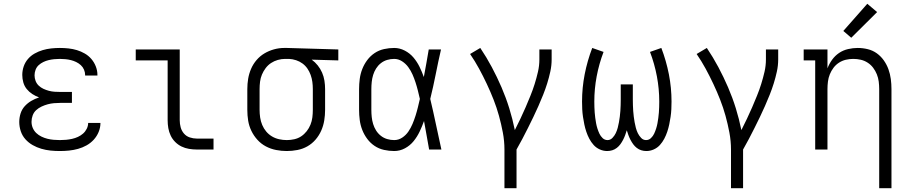

<svg xmlns="http://www.w3.org/2000/svg" viewBox="-20 -792 4840 1017"><path d="M297 8Q272 8 247.5 5.5Q223 3 199 -4Q175 -11 153 -23.5Q131 -36 114.5 -54.5Q98 -73 90 -97Q82 -121 82 -146Q82 -169 89 -191Q96 -213 111 -229.5Q126 -246 145.5 -257.5Q165 -269 187 -276Q168 -283 151 -294Q134 -305 121.5 -320.5Q109 -336 103.5 -355.5Q98 -375 98 -395Q98 -418 105.5 -440Q113 -462 128 -479.5Q143 -497 163.5 -508.5Q184 -520 206 -526.5Q228 -533 251 -535.5Q274 -538 297 -538Q320 -538 343 -535.5Q366 -533 387.5 -526.5Q409 -520 429 -508.5Q449 -497 464 -479.5Q479 -462 487.5 -440Q496 -418 496 -396Q496 -395 496 -394Q496 -393 496 -392H431Q431 -393 431 -393.5Q431 -394 431 -394Q431 -409 425 -423Q419 -437 408 -447Q397 -457 383.5 -463.5Q370 -470 356 -473.5Q342 -477 327 -478.5Q312 -480 297 -480Q282 -480 267 -478.5Q252 -477 237.5 -473.5Q223 -470 209.5 -463.5Q196 -457 185 -447Q174 -437 168.5 -422.5Q163 -408 163 -393Q163 -378 168.5 -363.5Q174 -349 185 -338.5Q196 -328 210 -321.5Q224 -315 239 -311Q254 -307 269.5 -306Q285 -305 300 -305H361V-247H300Q283 -247 266 -245.5Q249 -244 232.5 -239.5Q216 -235 200 -227.5Q184 -220 171.5 -208.5Q159 -197 153 -180.5Q147 -164 147 -147Q147 -130 153.5 -114.5Q160 -99 172 -87.5Q184 -76 199.5 -68.5Q215 -61 231 -57Q247 -53 264 -51.5Q281 -50 297 -50Q314 -50 330 -51.5Q346 -53 362 -56.5Q378 -60 393 -67Q408 -74 420 -84.5Q432 -95 439.5 -110Q447 -125 447 -141Q447 -141 447 -141Q447 -141 447 -141H512Q512 -141 512 -140.5Q512 -140 512 -140Q512 -116 502.5 -93Q493 -70 476.5 -52Q460 -34 438.5 -22Q417 -10 393.5 -3.5Q370 3 346 5.5Q322 8 297 8Z M1022 0Q1002 0 981 -3.5Q960 -7 941.5 -16Q923 -25 908 -40Q893 -55 884 -74Q875 -93 871.5 -113.5Q868 -134 868 -155V-472H699V-530H932V-155Q932 -136 937 -117.5Q942 -99 954.5 -84.5Q967 -70 985.5 -64Q1004 -58 1022 -58H1111V0Z M1499 8Q1471 8 1442.5 2.5Q1414 -3 1388.5 -16.5Q1363 -30 1343.5 -51.5Q1324 -73 1311.5 -99Q1299 -125 1294.5 -153Q1290 -181 1290 -210V-320Q1290 -348 1294.5 -375Q1299 -402 1310 -427.5Q1321 -453 1339 -474Q1357 -495 1380.5 -509Q1404 -523 1431 -530.5Q1458 -538 1485 -538Q1489 -538 1492.5 -538Q1496 -538 1500 -538L1772 -530V-472L1631 -476Q1649 -463 1663 -445.5Q1677 -428 1686 -407.5Q1695 -387 1698.5 -364.5Q1702 -342 1702 -320V-210Q1702 -182 1697.5 -154Q1693 -126 1681.5 -100Q1670 -74 1651.5 -52.5Q1633 -31 1608.5 -17Q1584 -3 1555.5 2.5Q1527 8 1499 8ZM1499 -50Q1519 -50 1539 -54.5Q1559 -59 1575.5 -70Q1592 -81 1604.5 -97Q1617 -113 1624.5 -131.5Q1632 -150 1634.5 -170Q1637 -190 1637 -210V-320Q1637 -339 1634.5 -358Q1632 -377 1625.5 -395Q1619 -413 1608.5 -428.5Q1598 -444 1582.5 -455.5Q1567 -467 1548.5 -473Q1530 -479 1511 -480H1500Q1498 -480 1495.5 -480Q1493 -480 1490 -480Q1471 -480 1451.5 -474.5Q1432 -469 1415.5 -458Q1399 -447 1387 -431Q1375 -415 1367.5 -397Q1360 -379 1357.5 -359.5Q1355 -340 1355 -320V-210Q1355 -190 1358 -169.5Q1361 -149 1369 -130Q1377 -111 1390 -95.5Q1403 -80 1420.5 -69.5Q1438 -59 1458.5 -54.5Q1479 -50 1499 -50Z M2068 8Q2041 8 2014 2Q1987 -4 1964.5 -19Q1942 -34 1925.5 -56Q1909 -78 1899 -103.5Q1889 -129 1885.5 -156Q1882 -183 1882 -210V-320Q1882 -347 1885.5 -374Q1889 -401 1899 -426.5Q1909 -452 1925.5 -474Q1942 -496 1964.5 -511Q1987 -526 2014 -532Q2041 -538 2068 -538Q2097 -538 2124 -524Q2151 -510 2170 -487.5Q2189 -465 2202 -438.5Q2215 -412 2225 -384Q2232 -421 2238.5 -457.5Q2245 -494 2251 -530H2316Q2301 -465 2288 -399Q2275 -333 2259 -268Q2275 -201 2289 -134Q2303 -67 2318 0H2253Q2246 -38 2239.5 -76Q2233 -114 2226 -151Q2216 -123 2203 -95.5Q2190 -68 2171 -44.5Q2152 -21 2125 -6.5Q2098 8 2068 8ZM2068 -50Q2091 -50 2110.5 -63Q2130 -76 2143 -95Q2156 -114 2165 -135.5Q2174 -157 2181 -179Q2188 -201 2193.5 -223.5Q2199 -246 2204 -268Q2199 -290 2193.5 -312Q2188 -334 2181 -355.5Q2174 -377 2165 -397.5Q2156 -418 2142.5 -436.5Q2129 -455 2109.5 -467.5Q2090 -480 2068 -480Q2049 -480 2030.5 -474.5Q2012 -469 1997 -457Q1982 -445 1972 -429Q1962 -413 1956.5 -395Q1951 -377 1949 -358Q1947 -339 1947 -320V-210Q1947 -191 1949 -172Q1951 -153 1956.5 -135Q1962 -117 1972 -101Q1982 -85 1997 -73Q2012 -61 2030.5 -55.5Q2049 -50 2068 -50Z M2652 205V0Q2652 -45 2643.5 -90Q2635 -135 2623 -178.5Q2611 -222 2594.5 -264Q2578 -306 2558.5 -347.5Q2539 -389 2517.5 -428.5Q2496 -468 2470 -506L2524 -538Q2557 -489 2585 -436.5Q2613 -384 2636.5 -329.5Q2660 -275 2677.5 -218.5Q2695 -162 2707 -103Q2722 -133 2736.5 -163Q2751 -193 2764 -223.5Q2777 -254 2789.5 -284.5Q2802 -315 2812 -347Q2822 -379 2829.5 -411.5Q2837 -444 2837 -477V-530H2902V-477Q2902 -445 2895 -413Q2888 -381 2878.5 -350.5Q2869 -320 2857 -290Q2845 -260 2832 -230.5Q2819 -201 2805 -172Q2791 -143 2776.5 -114Q2762 -85 2747 -56.5Q2732 -28 2716 0V205Z M3196 8Q3176 8 3157 -0.5Q3138 -9 3124.5 -24Q3111 -39 3101.5 -57Q3092 -75 3085.5 -94.5Q3079 -114 3075 -133.5Q3071 -153 3068 -173Q3065 -193 3064 -213.5Q3063 -234 3063 -254Q3063 -327 3077 -398.5Q3091 -470 3117 -538L3177 -517Q3153 -454 3140.5 -387.5Q3128 -321 3128 -254Q3128 -239 3128.5 -224.5Q3129 -210 3130 -196Q3131 -182 3133 -167.5Q3135 -153 3137.5 -139Q3140 -125 3144.5 -111Q3149 -97 3155 -84Q3161 -71 3172 -60.5Q3183 -50 3198 -50Q3213 -50 3224 -61.5Q3235 -73 3241.5 -86.5Q3248 -100 3252 -115Q3256 -130 3258.5 -144.5Q3261 -159 3263 -174Q3265 -189 3266 -204.5Q3267 -220 3267.5 -235Q3268 -250 3268 -265V-345H3332V-265Q3332 -250 3332.5 -235Q3333 -220 3334 -204.5Q3335 -189 3337 -174Q3339 -159 3341.5 -144.5Q3344 -130 3348 -115Q3352 -100 3358.5 -86.5Q3365 -73 3376 -61.5Q3387 -50 3402 -50Q3417 -50 3428 -60.5Q3439 -71 3445 -84Q3451 -97 3455.5 -111Q3460 -125 3462.5 -139Q3465 -153 3467 -167.5Q3469 -182 3470 -196Q3471 -210 3471.5 -224.5Q3472 -239 3472 -254Q3472 -321 3459.5 -387.5Q3447 -454 3423 -517L3483 -538Q3509 -470 3523 -398.5Q3537 -327 3537 -254Q3537 -234 3536 -213.5Q3535 -193 3532 -173Q3529 -153 3525 -133.5Q3521 -114 3514.5 -94.5Q3508 -75 3498.5 -57Q3489 -39 3475.5 -24Q3462 -9 3443 -0.5Q3424 8 3404 8Q3390 8 3377 4Q3364 0 3353 -8.5Q3342 -17 3334 -28Q3326 -39 3319.5 -51.5Q3313 -64 3308.5 -76.5Q3304 -89 3300 -102Q3296 -89 3291.5 -76.5Q3287 -64 3280.5 -51.5Q3274 -39 3266 -28Q3258 -17 3247 -8.5Q3236 0 3223 4Q3210 8 3196 8Z M3852 205V0Q3852 -45 3843.5 -90Q3835 -135 3823 -178.5Q3811 -222 3794.5 -264Q3778 -306 3758.5 -347.5Q3739 -389 3717.5 -428.5Q3696 -468 3670 -506L3724 -538Q3757 -489 3785 -436.5Q3813 -384 3836.5 -329.5Q3860 -275 3877.5 -218.5Q3895 -162 3907 -103Q3922 -133 3936.5 -163Q3951 -193 3964 -223.5Q3977 -254 3989.5 -284.5Q4002 -315 4012 -347Q4022 -379 4029.5 -411.5Q4037 -444 4037 -477V-530H4102V-477Q4102 -445 4095 -413Q4088 -381 4078.5 -350.5Q4069 -320 4057 -290Q4045 -260 4032 -230.5Q4019 -201 4005 -172Q3991 -143 3976.5 -114Q3962 -85 3947 -56.5Q3932 -28 3916 0V205Z M4637 205V-320Q4637 -340 4634.5 -360Q4632 -380 4624.5 -398.5Q4617 -417 4605 -433Q4593 -449 4576 -460Q4559 -471 4539.5 -475.5Q4520 -480 4500 -480Q4480 -480 4460.5 -475.5Q4441 -471 4424 -460Q4407 -449 4395 -433Q4383 -417 4375.5 -398.5Q4368 -380 4365.5 -360Q4363 -340 4363 -320V0H4298V-472H4237V-530H4363V-430Q4372 -454 4387.5 -475.5Q4403 -497 4424.5 -511.5Q4446 -526 4472 -532Q4498 -538 4523 -538Q4550 -538 4576.5 -531.5Q4603 -525 4624.5 -509.5Q4646 -494 4661.5 -472Q4677 -450 4686 -425Q4695 -400 4698.5 -373.5Q4702 -347 4702 -320V205ZM4489 -592 4447 -628 4574 -772 4626 -728Z"/></svg>

Font: Iosevka Curly Slab LtEx
Style: Regular
Weight: 300
Width: 7
Monospace: yes
Designer: Belleve Invis
Foundry: Belleve Invis
Version: Version 11.1.0; ttfautohint (v1.8.3)